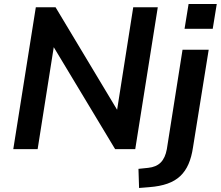

<svg xmlns="http://www.w3.org/2000/svg" viewBox="-20 -741 1097 954"><path d="M46 0 158 -705H256L573 -177H559L642 -705H764L652 0H552L236 -525H250L167 0ZM897 -598 917 -721H1057L1037 -598ZM671 193 668 98 716 93Q756 89 778.5 66.5Q801 44 809 0L887 -494H1017L939 -9Q932 39 916.5 74.5Q901 110 875.5 134Q850 158 812 171.5Q774 185 721 189Z"/></svg>

Font: Nunito Sans 10pt
Style: Bold Italic
Weight: 700
Italic angle: -9°
Designer: Vernon Adams
Foundry: Vernon Adams
Version: Version 3.101;gftools[0.9.27]